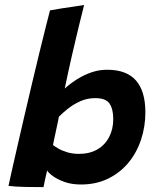

<svg xmlns="http://www.w3.org/2000/svg" viewBox="-20 -739 640 768"><path d="M14 4.5Q17.5 -13 26.8 -54Q36 -95 49 -151.5Q62 -208 77 -272.8Q92 -337.5 107.5 -402.8Q123 -468 137.2 -526.8Q151.5 -585.5 162.8 -630.2Q174 -675 180 -697.5Q187 -699 225.2 -705.2Q263.5 -711.5 316.5 -719Q308 -685.5 294.8 -631.8Q281.5 -578 267 -514Q252.5 -450 239 -385Q251 -396 268.8 -409Q286.5 -422 308.2 -433.5Q330 -445 355.2 -452.5Q380.5 -460 409 -460Q486 -460 523.8 -417.2Q561.5 -374.5 561.5 -289.5Q561.5 -232.5 544.2 -180.5Q527 -128.5 493.8 -88.2Q460.5 -48 412.5 -24.5Q364.5 -1 304 -1Q267 -1 238.8 -11Q210.5 -21 192.5 -34Q174.5 -47 168.5 -57Q165 -42.5 160.2 -20.8Q155.5 1 154 9.5Q122.5 9.5 81.5 8.8Q40.5 8 14 4.5ZM192 -159Q198.5 -153.5 213 -145Q227.5 -136.5 248.8 -130Q270 -123.5 295.5 -123.5Q338.5 -123.5 369.2 -141.2Q400 -159 416.5 -190.8Q433 -222.5 433 -262.5Q433 -302.5 418.2 -324.5Q403.5 -346.5 361 -346.5Q328.5 -346.5 300.5 -333.8Q272.5 -321 250.8 -303.5Q229 -286 215.5 -272Q215 -267.5 212.5 -256.2Q210 -245 207 -230.5Q204 -216 200.8 -201.2Q197.5 -186.5 195.2 -175.2Q193 -164 192 -159Z"/></svg>

Font: Grandstander Thin SemiBold
Style: Italic
Weight: 600
Italic angle: -15°
Version: Version 1.200